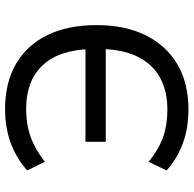

<svg xmlns="http://www.w3.org/2000/svg" viewBox="-23 -731 763 757"><g transform="rotate(-90 358.5 -352.5)"><path d="M305 9Q233 9 173.5 -12.5Q114 -34 65 -77L99 -148Q148 -108 196.5 -91Q245 -74 305 -74Q418 -74 480.5 -142.5Q543 -211 544 -343L574 -317H178V-397H573L544 -366Q542 -499 480.5 -565Q419 -631 307 -631Q247 -631 197 -613Q147 -595 99 -557L65 -627Q114 -670 174 -692Q234 -714 307 -714Q411 -714 485 -671Q559 -628 598.5 -547.5Q638 -467 638 -353Q638 -240 597.5 -159Q557 -78 483 -34.5Q409 9 305 9Z"/></g></svg>

Font: Nunito Sans 7pt
Style: Regular
Weight: 400
Designer: Vernon Adams
Foundry: Vernon Adams
Version: Version 3.101;gftools[0.9.27]